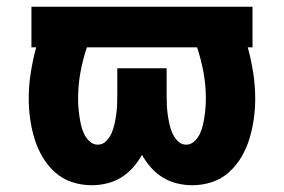

<svg xmlns="http://www.w3.org/2000/svg" viewBox="-20 -540 840 568"><path d="M251 8Q221 8 192.5 -1.5Q164 -11 142 -31Q120 -51 105 -77Q90 -103 81.5 -131.5Q73 -160 69 -189.5Q65 -219 65 -248Q65 -287 71 -325Q77 -363 87 -400H73V-520H727V-400H713Q723 -363 729 -325Q735 -287 735 -248Q735 -219 731 -189.5Q727 -160 718.5 -131.5Q710 -103 695 -77Q680 -51 658 -31Q636 -11 607.5 -1.5Q579 8 549 8Q526 8 503.5 2.5Q481 -3 461.5 -15Q442 -27 426.5 -44.5Q411 -62 400 -82Q389 -62 373.5 -44.5Q358 -27 338.5 -15Q319 -3 296.5 2.5Q274 8 251 8ZM269 -112Q284 -112 294.5 -123Q305 -134 310.5 -147Q316 -160 319 -174Q322 -188 324 -202.5Q326 -217 326.5 -231.5Q327 -246 327 -260V-338H473V-260Q473 -246 473.5 -231.5Q474 -217 476 -202.5Q478 -188 481 -174Q484 -160 489.5 -147Q495 -134 505.5 -123Q516 -112 531 -112Q544 -112 554.5 -121.5Q565 -131 571 -143.5Q577 -156 580 -169Q583 -182 585 -195.5Q587 -209 588 -222.5Q589 -236 589 -249Q589 -288 582 -326Q575 -364 563 -400H237Q225 -364 218 -326Q211 -288 211 -249Q211 -236 212 -222.5Q213 -209 215 -195.5Q217 -182 220 -169Q223 -156 229 -143.5Q235 -131 245.5 -121.5Q256 -112 269 -112Z"/></svg>

Font: Iosevka Aile Heavy
Style: Regular
Weight: 900
Designer: Belleve Invis
Foundry: Belleve Invis
Version: Version 31.1.0; ttfautohint (v1.8.4)